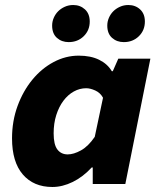

<svg xmlns="http://www.w3.org/2000/svg" viewBox="-20 -734 640 766"><path d="M189 12Q114 12 71 -38Q28 -88 28 -182Q28 -251 50 -311Q72 -371 109 -416Q146 -461 194 -486.5Q242 -512 294 -512Q342 -512 375.5 -495.5Q409 -479 426 -450H430L452 -500H580L480 0H350V-66H346Q311 -28 270 -8Q229 12 189 12ZM250 -118Q274 -118 303 -134Q332 -150 358 -188L391 -344Q380 -364 360 -373Q340 -382 324 -382Q298 -382 274.5 -369Q251 -356 233 -332Q215 -308 204.5 -275Q194 -242 194 -202Q194 -157 209 -137.5Q224 -118 250 -118ZM254 -566Q226 -566 207 -583Q188 -600 188 -632Q188 -648 194.5 -663Q201 -678 212 -689Q223 -700 238.5 -707Q254 -714 272 -714Q300 -714 319 -696.5Q338 -679 338 -648Q338 -613 314 -589.5Q290 -566 254 -566ZM474 -566Q446 -566 427 -583Q408 -600 408 -632Q408 -648 414.5 -663Q421 -678 432 -689Q443 -700 458.5 -707Q474 -714 492 -714Q520 -714 539 -696.5Q558 -679 558 -648Q558 -613 534 -589.5Q510 -566 474 -566Z"/></svg>

Font: Source Code Pro Black
Style: Italic
Weight: 900
Italic angle: -11°
Monospace: yes
Designer: Paul D. Hunt, Teo Tuominen
Foundry: Adobe Systems Incorporated
Version: Version 1.050;PS 1.000;hotconv 16.6.51;makeotf.lib2.5.65220